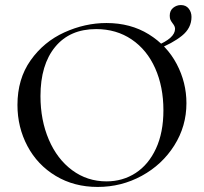

<svg xmlns="http://www.w3.org/2000/svg" viewBox="-20 -727 806 759"><path d="M49 -312Q49 -415 101 -488.5Q153 -562 234.5 -599Q316 -636 401 -636Q496 -636 568 -591.5Q640 -547 678.5 -474Q717 -401 717 -319Q717 -228 669 -152Q621 -76 540.5 -32Q460 12 366 12Q273 12 200.5 -31.5Q128 -75 88.5 -149.5Q49 -224 49 -312ZM626 -291Q626 -384 593.5 -457Q561 -530 500.5 -571Q440 -612 360 -612Q256 -612 198 -541.5Q140 -471 140 -347Q140 -252 173 -175Q206 -98 265.5 -54Q325 -10 401 -10Q465 -10 516 -43Q567 -76 596.5 -139.5Q626 -203 626 -291ZM672 -613Q672 -623 663 -634Q657 -642 654 -648Q651 -654 651 -665Q651 -685 664.5 -696Q678 -707 695 -707Q715 -707 726 -693Q737 -679 737 -660Q737 -616 699 -585.5Q661 -555 601 -532L598 -546Q672 -576 672 -613Z"/></svg>

Font: Cormorant Unicase Medium
Style: Regular
Weight: 500
Designer: Christian Thalmann (Catharsis Fonts)
Foundry: Catharsis Fonts
Version: Version 4.000